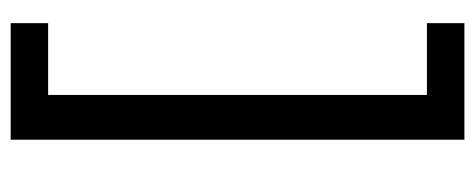

<svg xmlns="http://www.w3.org/2000/svg" viewBox="-292 -462 912 369"><g transform="rotate(90 164.5 -278.0)"><path d="M25 86H163V-642H25V-714H249V158H25Z"/></g></svg>

Font: lhindi85
Style: Book
Weight: 400
Designer: Jelle Bosma - Monotype Design Team
Foundry: Monotype Imaging Inc.
Version: Version 2.003